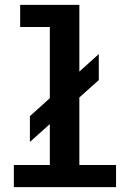

<svg xmlns="http://www.w3.org/2000/svg" viewBox="-20 -770 540 790"><path d="M37 0V-91H185V-259.5L103 -186V-292L185 -366V-659H63V-750H306.5V-475.5L386.5 -547.5V-440.5L306.5 -369V-91H457.5V0Z"/></svg>

Font: Trispace Medium
Style: Regular
Weight: 500
Designer: Tyler Finck
Foundry: Etcetera Type Company
Version: Version 1.210; ttfautohint (v1.8.3)